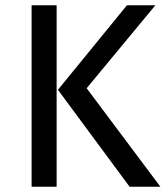

<svg xmlns="http://www.w3.org/2000/svg" viewBox="-20 -709 629 729"><path d="M195 0H100V-689H195ZM309 -374 589 0H472L200 -368L462 -689H570Z"/></svg>

Font: Statis Sans
Style: Regular
Weight: 400
Designer: bBox Type GmbH
Foundry: bBox Type GmbH
Version: Version 1.000